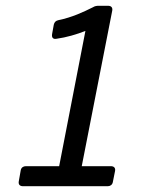

<svg xmlns="http://www.w3.org/2000/svg" viewBox="-20 -644 519 664"><path d="M262.7 -69.3 368.2 -607.4C370.1 -618.2 364.3 -624 353.5 -624H321.3C314.5 -624 307.6 -623 301.8 -619.1C268.6 -602.5 229.5 -584 181.6 -574.2C172.9 -572.3 168 -567.4 166 -558.6L160.2 -526.4C158.2 -514.6 163.1 -507.8 174.8 -509.8C210 -514.6 246.1 -525.4 275.4 -537.1L184.6 -69.3H69.3C60.5 -69.3 53.7 -64.5 51.8 -55.7L44.9 -16.6C43 -5.9 48.8 0 59.6 0H352.5C361.3 0 368.2 -4.9 370.1 -13.7L377.9 -52.7C379.9 -63.5 374 -69.3 363.3 -69.3Z"/></svg>

Font: Ed Sans Neue
Style: Italic
Weight: 400
Italic angle: -11°
Designer: Stephen Hutchings
Version: Version 1.004;PS 001.004;hotconv 1.0.88;makeotf.lib2.5.64775